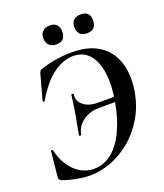

<svg xmlns="http://www.w3.org/2000/svg" viewBox="-149 -909 870 1019"><g transform="rotate(-20 286.0 -399.0)"><path d="M182 12Q159 12 129 7.5Q99 3 72 -4Q45 -11 29 -18Q22 -21 19.5 -26.5Q17 -32 18 -42L32 -181Q32 -184 37 -184.5Q42 -185 43 -181Q54 -133 78.5 -95Q103 -57 138 -35.5Q173 -14 215 -14Q273 -14 318 -51.5Q363 -89 394 -155.5Q425 -222 440 -308Q457 -401 447 -470Q437 -539 403.5 -577Q370 -615 313 -615Q258 -615 201 -574Q144 -533 91 -442Q90 -438 85 -440.5Q80 -443 81 -447L118 -582Q122 -595 123.5 -598.5Q125 -602 133 -606Q182 -623 227.5 -629.5Q273 -636 312 -636Q393 -636 445.5 -609.5Q498 -583 526 -538.5Q554 -494 560.5 -438.5Q567 -383 557 -324Q543 -247 506.5 -185Q470 -123 418 -79Q366 -35 305.5 -11.5Q245 12 182 12ZM212 -208Q211 -204 205 -204.5Q199 -205 200 -209Q206 -247 210.5 -268Q215 -289 219 -311Q224 -340 227.5 -367.5Q231 -395 236 -426Q237 -429 243 -428Q249 -427 248 -423Q243 -386 272.5 -361.5Q302 -337 354 -337H525L520 -309H349Q312 -309 283 -295.5Q254 -282 235.5 -259.5Q217 -237 212 -208ZM253 -703Q228.2 -703 213.1 -717.5Q198 -731.9 198 -758Q198 -782 213.1 -796Q228.2 -810 253 -810Q278.3 -810 291.7 -796Q305 -782 305 -758Q305 -703 253 -703ZM427.4 -703Q373 -703 373 -758Q373 -782.2 387.3 -795.6Q401.5 -809 427.4 -809Q479 -809 479 -758Q479 -703 427.4 -703Z"/></g></svg>

Font: Cormorant Light
Style: Italic
Weight: 300
Italic angle: -10°
Designer: Christian Thalmann (Catharsis Fonts)
Foundry: Catharsis Fonts
Version: Version 4.000